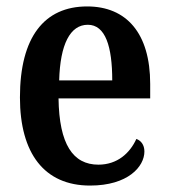

<svg xmlns="http://www.w3.org/2000/svg" viewBox="-20 -567 525 597"><path d="M260 10C378 10 429 -49 429 -96C429 -117 418 -130 404 -135C384 -91 345 -55 286 -55C207 -55 164 -118 162 -261H447V-306C447 -464 373 -547 251 -547C118 -547 42 -452 42 -264C42 -90 118 10 260 10ZM329 -317H164C167 -429 198 -490 253 -490C308 -490 329 -422 329 -317Z"/></svg>

Font: Noto Serif Bengali Condensed SemiBold
Style: Regular
Weight: 600
Width: 3
Designer: Juan Bruce, Universal Thirst, Indian Type Foundry and the Monotype Design Team.
Foundry: Monotype Imaging Inc.
Version: Version 2.003